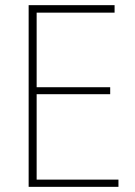

<svg xmlns="http://www.w3.org/2000/svg" viewBox="-20 -703 522 744"><path d="M407 -365V-338H122V-7H439V21H91V-683H424V-654H122V-365Z"/></svg>

Font: LINE Seed Sans KR Thin
Style: Regular
Weight: 250
Designer: LINE BX Design & Sandoll Inc & Dalton Maag Ltd
Foundry: Sandoll Inc.
Version: Version 1.000